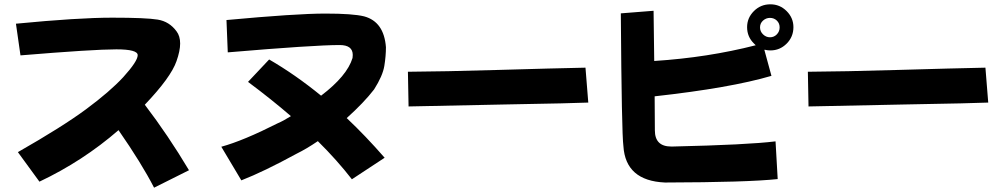

<svg xmlns="http://www.w3.org/2000/svg" viewBox="-20 -807 4655 891"><path d="M695 64Q637 -49 530 -203Q364 -59 163 36L63 -101Q270 -219 380 -300.5Q490 -382 552 -449Q619 -523 619 -551Q619 -578 520 -578Q413 -578 75 -550L54 -697Q343 -725 500 -725Q658 -725 712 -716Q766 -707 799 -662Q816 -640 816 -605Q816 -571 799 -523Q773 -448 652 -321Q761 -178 857 -17Z M1455 -152Q1402 -116 1357 -94Q1205 -11 1100 30L1007 -126Q1109 -154 1269 -235Q1295 -246 1330 -268Q1241 -345 1131 -427L1229 -531Q1350 -461 1470 -363Q1591 -455 1616 -538L1617 -552Q1617 -598 1556 -598Q1438 -598 1037 -564L1031 -714Q1355 -744 1489 -744Q1618 -744 1670 -731Q1762 -706 1771 -588Q1771 -547 1763.5 -501Q1756 -455 1716 -392Q1669 -331 1589 -259Q1676 -177 1765 -75L1613 25Q1544 -64 1455 -152Z M1873 -474Q2037 -475 2293.5 -482.5Q2550 -490 2697 -493L2710 -331Q2652 -328 2313 -322Q2027 -316 1876 -313Z M3553 -634Q3572 -634 3585 -647.5Q3598 -661 3598 -680Q3598 -699 3585 -711.5Q3572 -724 3553 -724Q3535 -724 3521 -711.5Q3507 -699 3507 -680Q3507 -661 3521 -647.5Q3535 -634 3553 -634ZM3527 -576 3560 -455Q3370 -399 3018 -360L3019 -202Q3019 -127 3095 -127H3101Q3451 -135 3579 -151L3589 24Q3449 39 3066 40Q2883 32 2873 -129Q2865 -186 2861 -745L3013 -757L3016 -524Q3265 -540 3487 -597Q3484 -600 3479 -605Q3447 -636 3447 -681Q3447 -724 3478.5 -755.5Q3510 -787 3555 -787Q3599 -787 3630.5 -755.5Q3662 -724 3662 -681Q3662 -636 3630.5 -604.5Q3599 -573 3555 -573Q3542 -573 3530 -576Q3528 -576 3527 -576Z M3729 -474Q3893 -475 4149.5 -482.5Q4406 -490 4553 -493L4566 -331Q4508 -328 4169 -322Q3883 -316 3732 -313Z"/></svg>

Font: KN Bobohei
Style: Bold
Weight: 700
Designer: Kingnam Type Foundry
Version: Version 1.710;March 18, 2023